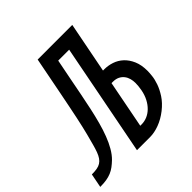

<svg xmlns="http://www.w3.org/2000/svg" viewBox="-252 -886 1042 1042"><g transform="rotate(-45 269.5 -364.5)"><path d="M-47.4 -80.1Q-24.4 -80.1 -7.8 -83Q8.8 -85.9 20.8 -93.5Q32.7 -101.1 41.5 -113.8Q50.3 -126.5 57.4 -145.5Q64.5 -164.6 71.5 -190.9Q78.6 -217.3 87.9 -252.4Q93.3 -273.4 99.1 -298.6Q105 -323.7 111.8 -356Q118.7 -388.2 126.7 -428.7Q134.8 -469.2 145 -521L185.5 -729H451.2L394 -436H404.3Q433.1 -436 461.7 -426.5Q490.2 -417 512.9 -396Q535.6 -375 549.8 -342.3Q564 -309.6 564 -263.7Q564 -251 561.5 -227.3Q559.1 -203.6 549.1 -174.8Q539.1 -146 518.8 -114.7Q498.5 -83.5 463.4 -55.7Q427.7 -27.8 390.1 -13.9Q352.5 0 319.8 0H218.8L344.2 -646H260.3L236.3 -523.9Q227.1 -476.1 217.8 -428.5Q208.5 -380.9 198.7 -335.7Q189 -290.5 177.7 -249Q166.5 -207.5 152.8 -171.9Q139.2 -136.2 122.3 -107.2Q105.5 -78.1 85 -58.1Q69.3 -43 54.4 -32Q39.6 -21 22.7 -13.9Q5.9 -6.8 -14.9 -3.4Q-35.6 0 -63 0ZM335.4 -81.1Q357.4 -81.1 378.4 -89.8Q399.4 -98.6 417 -115.7Q434.6 -132.8 447.5 -157.5Q460.4 -182.1 466.3 -213.9Q468.8 -226.6 470 -240.7Q471.2 -254.9 471.2 -263.7Q471.2 -280.8 466.8 -297.1Q462.4 -313.5 452.4 -326.4Q442.4 -339.4 426.8 -347.2Q411.1 -355 388.7 -355H378.4L325.2 -81.1Z"/></g></svg>

Font: Hack
Style: Italic
Weight: 400
Italic angle: -11°
Monospace: yes
Designer: Christopher Simpkins
Foundry: Christopher Simpkins
Version: Version 2.019; ttfautohint (v1.4.1) -l 4 -r 80 -G 350 -x 0 -